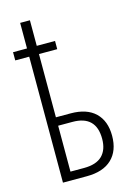

<svg xmlns="http://www.w3.org/2000/svg" viewBox="-116 -821 614 882"><g transform="rotate(-15 190.5 -380.0)"><path d="M117.2 -759.8V-638.2H204.1V-599.1H117.2V-298.3H187Q263.7 -298.3 304.2 -259.3Q344.7 -220.2 344.7 -149.9Q344.7 -78.6 303.5 -39.3Q262.2 0 184.6 0H70.8V-599.1H4.4V-638.2H70.8V-759.8ZM185.1 -258.3H117.2V-40H181.6Q240.2 -40 268.6 -68.1Q296.9 -96.2 296.9 -148.4Q296.9 -258.3 185.1 -258.3Z"/></g></svg>

Font: Open Sans Condensed Light
Style: Regular
Weight: 300
Width: 3
Designer: Monotype Design Team
Foundry: Monotype Imaging Inc.
Version: Version 3.003; ttfautohint (v1.8.4)